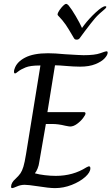

<svg xmlns="http://www.w3.org/2000/svg" viewBox="-20 -968 574 988"><path d="M37 -7Q37 -28 60 -48Q77 -64 85.5 -76.5Q94 -89 100.5 -110.5Q107 -132 114 -175L188 -631H184Q136 -631 111.5 -621Q87 -611 74 -600.5Q61 -590 58 -590Q52 -590 52 -599Q52 -608 55 -614Q66 -649 109 -671.5Q152 -694 227 -694Q262 -694 314 -689Q394 -684 410 -684Q468 -684 495.5 -694Q523 -704 527 -704Q531 -704 532.5 -702.5Q534 -701 534 -697Q534 -685 518.5 -668Q503 -651 471 -638Q439 -625 392 -625Q374 -625 357.5 -626Q341 -627 328 -628Q282 -632 263 -632L224 -391H412Q420 -391 420 -384Q420 -377 407.5 -360.5Q395 -344 376.5 -330.5Q358 -317 341 -317Q336 -317 316 -321Q280 -330 249 -330H216L182 -134Q180 -117 173.5 -101Q167 -85 160 -77V-76Q181 -70 211 -66.5Q241 -63 267 -63Q356 -63 425 -107Q428 -108 431.5 -110Q435 -112 438 -112Q445 -112 445 -102Q445 -81 418 -57Q391 -33 349 -16.5Q307 0 263 0Q233 0 171 -10Q125 -17 107 -17Q86 -17 67 -8.5Q48 0 43 0Q37 0 37 -7ZM333 -940Q348 -922 369.5 -885.5Q391 -849 402 -824L413 -839Q438 -872 472.5 -904Q507 -936 522 -936Q527 -936 527 -932Q527 -928 520 -922Q487 -895 469 -874Q451 -853 414 -804L392 -774Q386 -764 375 -764Q367 -764 364 -767Q361 -770 355 -781Q333 -819 318.5 -840.5Q304 -862 278 -889Q274 -893 279.5 -904.5Q285 -916 297 -930Q313 -948 320 -948Q326 -948 333 -940Z"/></svg>

Font: Charm
Style: Regular
Weight: 400
Designer: Katatrad Aksorn Co.,Ltd.
Foundry: Cadson Demak Co.,Ltd.
Version: Version 1.001